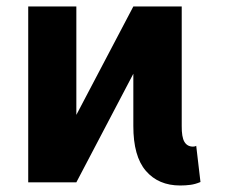

<svg xmlns="http://www.w3.org/2000/svg" viewBox="-20 -566 711 596"><path d="M217 0 131.6 -46.9 393.9 -545.9 478.9 -499ZM67.6 0V-545.9H217V0ZM539.3 9.8Q471.9 9.8 432.8 -35.6Q393.7 -81 393.9 -175.2V-545.9H544.1V-175.2Q543.7 -140.6 552.4 -125.8Q561.2 -110.9 579.1 -110.9Q585.8 -110.9 589.1 -113.3L602.3 -1Q585.9 5.9 570.9 7.8Q556 9.8 539.3 9.8Z"/></svg>

Font: Inter V
Style: 
Weight: 400
Designer: Rasmus Andersson
Foundry: rsms
Version: Version 4.000;git-a3f224843